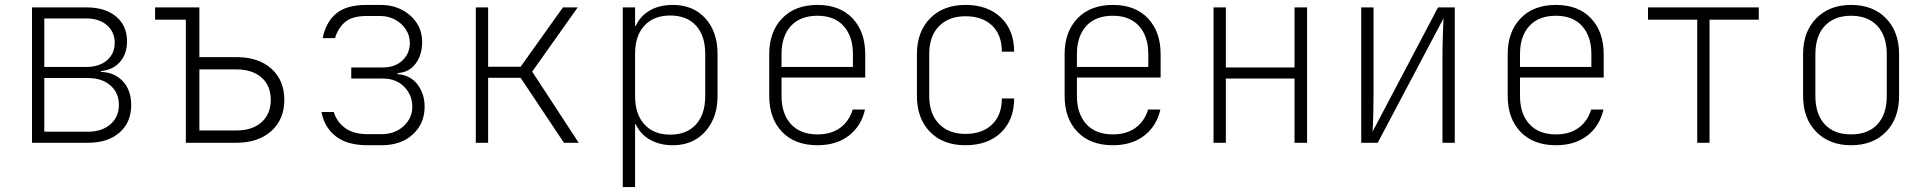

<svg xmlns="http://www.w3.org/2000/svg" viewBox="-20 -580 7840 780"><path d="M110 0V-550H331Q407 -550 451.5 -513Q496 -476 496 -412Q496 -361 467.5 -328.5Q439 -296 390 -291V-288Q446 -286 479.5 -249.5Q513 -213 513 -153Q513 -83 465.5 -41.5Q418 0 338 0ZM160 -308H331Q383 -308 414.5 -335Q446 -362 446 -406Q446 -450 414.5 -477.5Q383 -505 331 -505H160ZM160 -45H338Q394 -45 428.5 -75Q463 -105 463 -154Q463 -203 428.5 -233Q394 -263 338 -263H160Z M735 0V-500H610V-550H790V-348H940Q1030 -348 1082.5 -301Q1135 -254 1135 -174Q1135 -95 1082 -47.5Q1029 0 940 0ZM790 -50H940Q1005 -50 1042.5 -83.5Q1080 -117 1080 -174Q1080 -232 1042.5 -265Q1005 -298 940 -298H790Z M1474 10Q1391 10 1344.5 -26Q1298 -62 1286 -125H1336Q1348 -85 1382 -60Q1416 -35 1474 -35H1530Q1584 -35 1619.5 -67.5Q1655 -100 1655 -146Q1655 -194 1622 -227.5Q1589 -261 1535 -261H1407V-306H1535Q1585 -306 1615 -334.5Q1645 -363 1645 -406Q1645 -435 1629 -460Q1613 -485 1585.5 -500Q1558 -515 1525 -515H1469Q1411 -515 1382 -490.5Q1353 -466 1341 -425H1291Q1303 -488 1344.5 -524Q1386 -560 1469 -560H1525Q1575 -560 1613 -540Q1651 -520 1673 -486.5Q1695 -453 1695 -410Q1695 -357 1668.5 -321.5Q1642 -286 1595 -283V-279Q1647 -275 1676 -237Q1705 -199 1705 -146Q1705 -78 1657 -34Q1609 10 1530 10Z M1913 0V-550H1963V-309H2095L2267 -550H2327L2142 -289L2331 0H2271L2095 -264H1963V0Z M2510 180V-550H2560V-475H2563Q2581 -515 2620 -537.5Q2659 -560 2713 -560Q2796 -560 2845.5 -505.5Q2895 -451 2895 -361V-190Q2895 -130 2872 -85Q2849 -40 2808.5 -15Q2768 10 2713 10Q2660 10 2620.5 -12.5Q2581 -35 2563 -75H2560V180ZM2703 -33Q2770 -33 2807.5 -74.5Q2845 -116 2845 -190V-361Q2845 -435 2807.5 -476Q2770 -517 2703 -517Q2636 -517 2598 -476Q2560 -435 2560 -361V-190Q2560 -116 2598 -74.5Q2636 -33 2703 -33Z M3301 10Q3209 10 3157 -44.5Q3105 -99 3105 -190V-360Q3105 -451 3157.5 -505.5Q3210 -560 3301 -560Q3392 -560 3443.5 -505.5Q3495 -451 3495 -360V-265H3155V-190Q3155 -118 3193 -76Q3231 -34 3301 -34Q3357 -34 3393.5 -61Q3430 -88 3444 -135H3494Q3479 -68 3428.5 -29Q3378 10 3301 10ZM3155 -308H3445V-360Q3445 -432 3407.5 -474Q3370 -516 3301 -516Q3231 -516 3193 -474.5Q3155 -433 3155 -360Z M3902 10Q3811 10 3758 -44.5Q3705 -99 3705 -190V-360Q3705 -451 3758.5 -505.5Q3812 -560 3902 -560Q3993 -560 4046.5 -508.5Q4100 -457 4100 -370H4050Q4050 -438 4010.5 -476Q3971 -514 3902 -514Q3834 -514 3794.5 -473.5Q3755 -433 3755 -360V-190Q3755 -118 3794.5 -77Q3834 -36 3902 -36Q3971 -36 4010.5 -74.5Q4050 -113 4050 -180H4100Q4100 -93 4046.5 -41.5Q3993 10 3902 10Z M4501 10Q4409 10 4357 -44.5Q4305 -99 4305 -190V-360Q4305 -451 4357.5 -505.5Q4410 -560 4501 -560Q4592 -560 4643.5 -505.5Q4695 -451 4695 -360V-265H4355V-190Q4355 -118 4393 -76Q4431 -34 4501 -34Q4557 -34 4593.5 -61Q4630 -88 4644 -135H4694Q4679 -68 4628.5 -29Q4578 10 4501 10ZM4355 -308H4645V-360Q4645 -432 4607.5 -474Q4570 -516 4501 -516Q4431 -516 4393 -474.5Q4355 -433 4355 -360Z M4910 0V-550H4960V-306H5239V-550H5290V0H5239V-261H4960V0Z M5510 0V-550H5560V-200Q5560 -162 5559 -117.5Q5558 -73 5556 -45L5822 -550H5890V0H5840V-350Q5840 -388 5841.5 -432.5Q5843 -477 5844 -505L5577 0Z M6301 10Q6209 10 6157 -44.5Q6105 -99 6105 -190V-360Q6105 -451 6157.5 -505.5Q6210 -560 6301 -560Q6392 -560 6443.5 -505.5Q6495 -451 6495 -360V-265H6155V-190Q6155 -118 6193 -76Q6231 -34 6301 -34Q6357 -34 6393.5 -61Q6430 -88 6444 -135H6494Q6479 -68 6428.5 -29Q6378 10 6301 10ZM6155 -308H6445V-360Q6445 -432 6407.5 -474Q6370 -516 6301 -516Q6231 -516 6193 -474.5Q6155 -433 6155 -360Z M6875 0V-500H6675V-550H7125V-500H6925V0Z M7500 10Q7412 10 7358.5 -44.5Q7305 -99 7305 -190V-360Q7305 -451 7358.5 -505.5Q7412 -560 7500 -560Q7589 -560 7642 -505.5Q7695 -451 7695 -360V-190Q7695 -99 7642 -44.5Q7589 10 7500 10ZM7500 -34Q7569 -34 7607 -75Q7645 -116 7645 -190V-360Q7645 -434 7606.5 -475Q7568 -516 7500 -516Q7432 -516 7393.5 -475Q7355 -434 7355 -360V-190Q7355 -116 7393 -75Q7431 -34 7500 -34Z"/></svg>

Font: NKDuy Mono Thin
Style: Regular
Weight: 100
Monospace: yes
Designer: NKDuy
Foundry: NKDuy
Version: Version 2.251; ttfautohint (v1.8.4.7-5d5b)